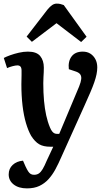

<svg xmlns="http://www.w3.org/2000/svg" viewBox="-20 -810 595 1060"><path d="M319 56Q303 93 286 124.5Q269 156 247.5 179.5Q226 203 197.5 216.5Q169 230 129 230Q83 230 55.5 208.5Q28 187 28 153Q28 121 50 100.5Q72 80 107 77L121 109Q129 126 135.5 136Q142 146 149.5 150.5Q157 155 168 155Q183 155 194 148Q205 141 215.5 123.5Q226 106 238 77L274 0H257Q220 0 196.5 -13.5Q173 -27 152 -60Q136 -88 123.5 -130Q111 -172 104.5 -226.5Q98 -281 98 -345Q98 -356 98.5 -369.5Q99 -383 99 -396.5Q99 -410 99 -420Q99 -436 93 -442.5Q87 -449 76 -449Q66 -449 49 -444.5Q32 -440 19 -434L1 -490Q14 -497 36 -505Q58 -513 84 -519Q110 -525 134 -525Q182 -525 202 -500.5Q222 -476 222 -437Q222 -425 221.5 -412Q221 -399 220 -384.5Q219 -370 219 -351Q219 -298 223 -254Q227 -210 235 -173.5Q243 -137 256 -106Q262 -92 268 -84.5Q274 -77 280.5 -74Q287 -71 294 -71H307L417 -333Q427 -358 428.5 -374Q430 -390 422.5 -400Q415 -410 396 -416L360 -428Q355 -471 375 -498Q395 -525 437 -525Q461 -525 478.5 -514Q496 -503 506.5 -483.5Q517 -464 517 -438Q517 -420 513 -400Q509 -380 500.5 -355.5Q492 -331 478.5 -299.5Q465 -268 446 -226ZM458 -607 428 -578 292 -682 156 -579 127 -608 242 -757Q256 -774 268 -782Q280 -790 293 -790Q304 -790 313 -788Q322 -786 332 -782Z"/></svg>

Font: Literata 18pt SemiBold
Style: Italic
Weight: 600
Italic angle: -2°
Designer: Latin by Veronika Burian and Jose Scaglione. Greek by Irene Vlachou. Cyrillic by Vera Evstafieva
Foundry: TypeTogether
Version: Version 3.103;gftools[0.9.29]